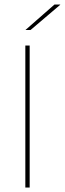

<svg xmlns="http://www.w3.org/2000/svg" viewBox="-20 -844 291 864"><path d="M113.5 0H94V-639H113.5ZM225 -823.5H251V-822.5L117.5 -709H95V-709.5Z"/></svg>

Font: Anek Bangla Medium Thin
Style: Regular
Weight: 250
Version: Version 1.003